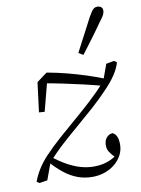

<svg xmlns="http://www.w3.org/2000/svg" viewBox="-88 -825 665 907"><g transform="rotate(-10 244.5 -371.0)"><path d="M282 23Q244 23 210.5 10.5Q177 -2 145 -27.5Q113 -53 81 -91L96 -111Q133 -81 167.5 -61.5Q202 -42 234 -33Q266 -24 297 -24Q322 -24 342 -28.5Q362 -33 378.5 -41Q395 -49 410 -59L405 -41L401 -52Q387 -67 378 -80.5Q369 -94 369 -112Q369 -136 381 -149.5Q393 -163 410 -164Q422 -159 429 -145Q436 -131 436 -106Q436 -78 423.5 -54.5Q411 -31 389.5 -13.5Q368 4 340.5 13.5Q313 23 282 23ZM68 2 30 8 17 0Q27 -28 44.5 -56.5Q62 -85 88 -113Q124 -151 163.5 -186Q203 -221 244 -256Q285 -291 326.5 -329Q368 -367 409 -412L438 -492L476 -499L489 -490Q481 -462 461.5 -432.5Q442 -403 410 -370Q375 -333 336.5 -298.5Q298 -264 258 -230Q218 -196 177.5 -159.5Q137 -123 98 -80ZM85 -321 103 -463 153 -500Q203 -491 249 -479Q295 -467 340 -452.5Q385 -438 432 -419L412 -390Q365 -403 317.5 -414Q270 -425 222 -435Q174 -445 122 -454L154 -480L112 -319ZM317 -565Q331 -592 345 -619Q359 -646 373.5 -673Q388 -700 400 -724Q408 -738 414.5 -747.5Q421 -757 427.5 -761Q434 -765 443 -765Q453 -765 460.5 -759.5Q468 -754 468 -742Q468 -733 463 -722.5Q458 -712 443 -693Q428 -671 410.5 -647.5Q393 -624 375 -599.5Q357 -575 339 -552Z"/></g></svg>

Font: Source Serif 4 Light
Style: Italic
Weight: 300
Italic angle: -12°
Designer: Frank Grießhammer
Foundry: Adobe Systems Incorporated
Version: Version 4.004;hotconv 1.0.116;makeotfexe 2.5.65601